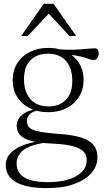

<svg xmlns="http://www.w3.org/2000/svg" viewBox="-20 -710 532 984"><path d="M221 254Q166.5 254 126.5 246Q86.5 238 60.5 222.8Q34.5 207.5 22 185.2Q9.5 163 9.5 135Q9.5 111.5 21.5 91.2Q33.5 71 58 54.8Q82.5 38.5 119.5 27.2Q156.5 16 206.5 10.5L236.5 6.5L227.5 19.5Q167.5 26 132 41.2Q96.5 56.5 80.8 78.5Q65 100.5 65 127.5Q65 157 81.2 178.8Q97.5 200.5 133 212Q168.5 223.5 224.5 223.5Q288.5 223.5 333.2 209Q378 194.5 401.2 169.2Q424.5 144 424.5 111.5Q424.5 93 416.2 78Q408 63 388.2 52.2Q368.5 41.5 333.2 34.8Q298 28 244.5 25.5Q189.5 23.5 154.5 15.8Q119.5 8 100 -4.2Q80.5 -16.5 73 -32.2Q65.5 -48 65.5 -66Q65.5 -97 92.5 -120.5Q119.5 -144 175.5 -154L183 -146Q148.5 -140 133.2 -125.2Q118 -110.5 118 -89.5Q118 -76 123.2 -65.5Q128.5 -55 144.2 -47Q160 -39 191.5 -33.5Q223 -28 275.5 -24Q332 -20.5 371.2 -11.8Q410.5 -3 434.2 11.8Q458 26.5 468.8 47.5Q479.5 68.5 479.5 96.5Q479.5 140.5 448.8 176.2Q418 212 360.2 233Q302.5 254 221 254ZM226.5 -135Q173 -135 132 -155.8Q91 -176.5 68 -213.2Q45 -250 45 -298.5Q45 -348 68.2 -385.5Q91.5 -423 132.8 -443.8Q174 -464.5 227.5 -464.5Q267.5 -464.5 300.5 -452.8Q333.5 -441 357.8 -419.2Q382 -397.5 395.2 -367.5Q408.5 -337.5 408.5 -301Q408.5 -252 385.2 -214.2Q362 -176.5 321 -155.8Q280 -135 226.5 -135ZM228.5 -164.5Q283.5 -164.5 317 -197.8Q350.5 -231 350.5 -295.5Q350.5 -361 317.8 -398Q285 -435 226 -435Q171 -435 137 -402Q103 -369 103 -304Q103 -239 136.2 -201.8Q169.5 -164.5 228.5 -164.5ZM298.5 -432 272.5 -457.5Q311.5 -455 342 -455.2Q372.5 -455.5 395.5 -457.2Q418.5 -459 435.8 -460.8Q453 -462.5 465 -462.5Q475.5 -462.5 480.8 -456.2Q486 -450 486 -437.5Q486 -423 478.8 -412.8Q471.5 -402.5 460 -402.5Q450.5 -402.5 439.2 -406.5Q428 -410.5 410.8 -415.8Q393.5 -421 366.5 -425.8Q339.5 -430.5 298.5 -432ZM89 -526 204 -690.5H254.5L370 -526H336L220 -650.5H239.5L123 -526Z"/></svg>

Font: Newsreader 14pt Light
Style: Regular
Weight: 300
Designer: Hugues Gentile
Foundry: Production Type
Version: Version 1.003